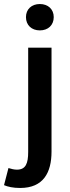

<svg xmlns="http://www.w3.org/2000/svg" viewBox="-66 -728 349 954"><path d="M34 206C150 206 190 129 190 25V-491H74V27C74 84 62 115 18 115C4 115 -11 111 -24 107L-46 192C-27 200 -1 206 34 206ZM132 -577C173 -577 201 -603 201 -643C201 -682 173 -708 132 -708C91 -708 63 -682 63 -643C63 -603 91 -577 132 -577Z"/></svg>

Font: DAIFUKU Sans Semibold
Style: Regular
Weight: 600
Designer: Original font ‘Source Sans 3’ : Paul D. Hunt
Foundry: Daifuku
Version: Version 1.000